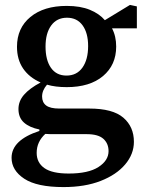

<svg xmlns="http://www.w3.org/2000/svg" viewBox="-20 -527 598 780"><path d="M129 94Q129 134 160.5 156Q192 178 259 178Q339 178 380 151.5Q421 125 421 87Q421 56 400 37Q379 18 332 18H210Q197 18 186 18Q175 18 164 17Q129 49 129 94ZM250 -220Q292 -220 315 -252.5Q338 -285 338 -340Q338 -393 315.5 -424Q293 -455 252 -455Q211 -455 188 -423.5Q165 -392 165 -338Q165 -283 187 -251.5Q209 -220 250 -220ZM251 -173Q205 -173 171 -183Q151 -160 151 -135Q151 -111 167.5 -98.5Q184 -86 221 -86H343Q438 -86 481 -49Q524 -12 524 49Q524 99 488.5 141Q453 183 389 208Q325 233 238 233Q130 233 78.5 199Q27 165 27 114Q27 42 140 5V-1Q100 -9 77.5 -29Q55 -49 55 -84Q55 -116 77.5 -142Q100 -168 145 -192Q99 -212 74 -248.5Q49 -285 49 -337Q49 -413 103.5 -458Q158 -503 251 -503Q307 -503 345.5 -487Q384 -471 406 -445L508 -507L536 -501V-412H435Q452 -380 452 -338Q452 -263 398.5 -218Q345 -173 251 -173Z"/></svg>

Font: Source Serif 4 SmText Semibold
Style: Regular
Weight: 600
Designer: Frank Grießhammer
Foundry: Adobe
Version: Version 4.005;hotconv 1.1.0;makeotfexe 2.6.0